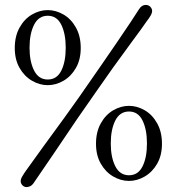

<svg xmlns="http://www.w3.org/2000/svg" viewBox="-20 -739 718 780"><path d="M88 21Q78 21 71 13.5Q64 6 64 -4Q64 -11 69 -20Q74 -29 78.5 -35.5Q83 -42 85 -45L157 -145Q254 -277 301 -344Q497 -625 545 -702Q556 -719 572 -719Q584 -719 591 -711Q598 -703 598 -695Q598 -686 591.5 -675Q585 -664 577 -654Q558 -626 517 -571Q435 -460 373 -370Q302 -270 197 -113Q123 -5 115 7Q110 14 102.5 17.5Q95 21 88 21ZM40 -544Q40 -592 59.5 -627Q79 -662 110 -680Q141 -698 174 -698Q207 -698 238 -680Q269 -662 288.5 -627Q308 -592 308 -544Q308 -497 288.5 -463Q269 -429 238 -411Q207 -393 174 -393Q141 -393 110 -411Q79 -429 59.5 -463Q40 -497 40 -544ZM247 -545Q247 -602 229 -638.5Q211 -675 174 -675Q137 -675 118.5 -638.5Q100 -602 100 -545Q100 -489 118.5 -452.5Q137 -416 174 -416Q211 -416 229 -452Q247 -488 247 -545ZM370 -155Q370 -203 389.5 -238Q409 -273 440 -291Q471 -309 504 -309Q537 -309 568 -291Q599 -273 618.5 -238Q638 -203 638 -155Q638 -108 618.5 -74Q599 -40 568 -22Q537 -4 504 -4Q471 -4 440 -22Q409 -40 389.5 -74Q370 -108 370 -155ZM577 -156Q577 -213 559 -249.5Q541 -286 504 -286Q467 -286 448.5 -249.5Q430 -213 430 -156Q430 -100 448.5 -63.5Q467 -27 504 -27Q541 -27 559 -63Q577 -99 577 -156Z"/></svg>

Font: Hina Mincho
Style: Regular
Weight: 400
Designer: satsuyako
Foundry: satsuyako
Version: Version 1.100